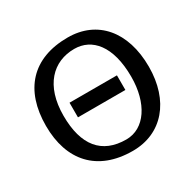

<svg xmlns="http://www.w3.org/2000/svg" viewBox="-159 -887 1094 1080"><g transform="rotate(-30 387.5 -347.0)"><path d="M54 -345C54 -120 178 21 408 21C598 21 722 -123 722 -345C722 -573 600 -715 408 -715C178 -715 54 -577 54 -345ZM168 -345C168 -541 270 -641 408 -641C522 -641 608 -546 608 -345C608 -174 528 -53 408 -53C250 -53 168 -153 168 -345ZM234 -297H542V-392H234Z"/></g></svg>

Font: KpMath
Style: SansBold
Weight: 700
Version: Version 0.66